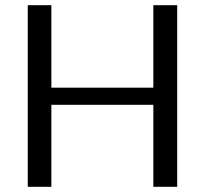

<svg xmlns="http://www.w3.org/2000/svg" viewBox="-20 -720 789 740"><path d="M87 -700H178V-345L157 -382H591L571 -345V-700H663V0H571V-355L591 -316H157L178 -355V0H87Z"/></svg>

Font: Pathway Extreme 72pt Medium
Style: Regular
Weight: 500
Designer: Eduardo Rodriguez Tunni
Foundry: Eduardo Rodriguez Tunni
Version: Version 1.001;gftools[0.9.26]